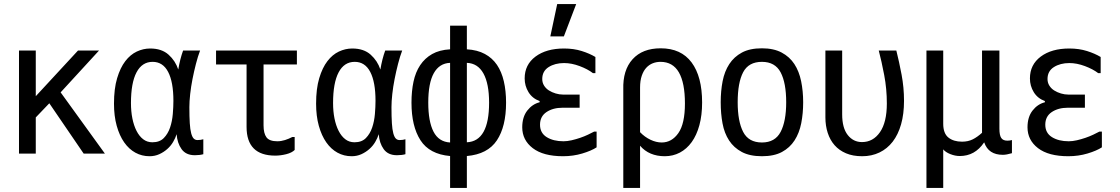

<svg xmlns="http://www.w3.org/2000/svg" viewBox="-20 -776 5540 950"><path d="M280 -319 499 -16H394L224 -265L157 -195V-16H74V-526H157V-300L366 -526H470Z M986 -13Q968 -8 944 -8Q900 -8 878.5 -38Q857 -68 854 -112Q848 -93 836.5 -73.5Q825 -54 807.5 -38.5Q790 -23 768 -13Q746 -3 720 -3Q682 -3 650 -20.5Q618 -38 594.5 -71.5Q571 -105 557.5 -153.5Q544 -202 544 -263Q544 -337 559.5 -389Q575 -441 600 -473.5Q625 -506 657 -521Q689 -536 723 -536Q780 -536 814 -505.5Q848 -475 862 -432Q871 -485 886 -526H970Q959 -497 949.5 -460Q940 -423 932.5 -385Q925 -347 921 -310.5Q917 -274 917 -246Q917 -198 919 -166.5Q921 -135 926 -116.5Q931 -98 938.5 -90.5Q946 -83 957 -83Q965 -83 972.5 -84Q980 -85 986 -87ZM838 -277Q838 -370 812 -420Q786 -470 735 -470Q683 -470 655.5 -418Q628 -366 628 -266Q628 -225 635 -190Q642 -155 655.5 -128.5Q669 -102 688.5 -87Q708 -72 734 -72Q770 -72 790.5 -93Q811 -114 821.5 -145Q832 -176 835 -212Q838 -248 838 -277Z M1438 -98V-34Q1424 -20 1396 -13Q1368 -6 1342 -6Q1200 -6 1200 -148V-457H1049V-526H1449V-457H1284V-156Q1284 -116 1298.5 -96.5Q1313 -77 1352 -77Q1371 -77 1390 -83Q1409 -89 1426 -98Z M1986 -13Q1968 -8 1944 -8Q1900 -8 1878.5 -38Q1857 -68 1854 -112Q1848 -93 1836.5 -73.5Q1825 -54 1807.5 -38.5Q1790 -23 1768 -13Q1746 -3 1720 -3Q1682 -3 1650 -20.5Q1618 -38 1594.5 -71.5Q1571 -105 1557.5 -153.5Q1544 -202 1544 -263Q1544 -337 1559.5 -389Q1575 -441 1600 -473.5Q1625 -506 1657 -521Q1689 -536 1723 -536Q1780 -536 1814 -505.5Q1848 -475 1862 -432Q1871 -485 1886 -526H1970Q1959 -497 1949.5 -460Q1940 -423 1932.5 -385Q1925 -347 1921 -310.5Q1917 -274 1917 -246Q1917 -198 1919 -166.5Q1921 -135 1926 -116.5Q1931 -98 1938.5 -90.5Q1946 -83 1957 -83Q1965 -83 1972.5 -84Q1980 -85 1986 -87ZM1838 -277Q1838 -370 1812 -420Q1786 -470 1735 -470Q1683 -470 1655.5 -418Q1628 -366 1628 -266Q1628 -225 1635 -190Q1642 -155 1655.5 -128.5Q1669 -102 1688.5 -87Q1708 -72 1734 -72Q1770 -72 1790.5 -93Q1811 -114 1821.5 -145Q1832 -176 1835 -212Q1838 -248 1838 -277Z M2207 -4Q2105 -13 2060.5 -82Q2016 -151 2016 -268Q2016 -325 2026 -372Q2036 -419 2059 -453.5Q2082 -488 2118 -508.5Q2154 -529 2207 -532V-649H2290V-532Q2342 -529 2379 -509Q2416 -489 2439 -455Q2462 -421 2473 -373.5Q2484 -326 2484 -268Q2484 -150 2438.5 -81.5Q2393 -13 2290 -4V154H2207ZM2207 -465Q2154 -463 2126.5 -414Q2099 -365 2099 -268Q2099 -175 2125 -124.5Q2151 -74 2207 -71ZM2400 -268Q2400 -362 2372 -412.5Q2344 -463 2290 -465V-72Q2400 -77 2400 -268Z M2564 -146Q2564 -197 2589 -229Q2614 -261 2650 -270V-276Q2614 -289 2595 -320Q2576 -351 2576 -388Q2576 -456 2629.5 -496Q2683 -536 2771 -536Q2819 -536 2858.5 -523.5Q2898 -511 2926 -494V-414H2914Q2888 -434 2848 -449Q2808 -464 2771 -464Q2726 -464 2694.5 -444Q2663 -424 2663 -385Q2663 -367 2672 -352.5Q2681 -338 2696 -328.5Q2711 -319 2729.5 -313.5Q2748 -308 2766 -308H2848V-243H2764Q2716 -243 2684 -221.5Q2652 -200 2652 -159Q2652 -118 2685 -97.5Q2718 -77 2768 -77Q2787 -77 2808.5 -82Q2830 -87 2850.5 -94Q2871 -101 2889 -109.5Q2907 -118 2920 -125H2932V-47Q2906 -30 2861 -16.5Q2816 -3 2766 -3Q2668 -3 2616 -43Q2564 -83 2564 -146ZM2737 -756H2831L2770 -596H2703Z M3064 -333Q3061 -429 3110 -483Q3159 -537 3249 -537Q3350 -537 3402 -467Q3454 -397 3454 -269Q3454 -206 3440.5 -156.5Q3427 -107 3402.5 -73Q3378 -39 3344 -21Q3310 -3 3269 -3Q3231 -3 3200 -16Q3169 -29 3147 -55V154H3064ZM3369 -264Q3369 -366 3339 -418Q3309 -470 3248 -470Q3228 -470 3210 -463Q3192 -456 3178 -441Q3164 -426 3155.5 -401.5Q3147 -377 3147 -343V-122Q3170 -98 3198.5 -84.5Q3227 -71 3254 -71Q3304 -71 3336.5 -117.5Q3369 -164 3369 -264Z M3750 -3Q3690 -3 3650.5 -24Q3611 -45 3587.5 -81Q3564 -117 3555 -165.5Q3546 -214 3546 -270Q3546 -326 3555.5 -374.5Q3565 -423 3588.5 -459Q3612 -495 3651 -516Q3690 -537 3750 -537Q3808 -537 3847.5 -516Q3887 -495 3910.5 -459Q3934 -423 3944 -374Q3954 -325 3954 -270Q3954 -215 3944.5 -166.5Q3935 -118 3911.5 -81.5Q3888 -45 3849 -24Q3810 -3 3750 -3ZM3750 -71Q3815 -71 3842.5 -123.5Q3870 -176 3870 -270Q3870 -366 3842.5 -418Q3815 -470 3750 -470Q3684 -470 3657 -418.5Q3630 -367 3630 -270Q3630 -176 3657 -123.5Q3684 -71 3750 -71Z M4064 -526H4147V-210Q4147 -143 4174.5 -108Q4202 -73 4245 -73Q4300 -73 4334 -122Q4368 -171 4368 -264Q4368 -336 4355 -404.5Q4342 -473 4328 -526H4415Q4429 -470 4441 -406.5Q4453 -343 4453 -277Q4453 -212 4438.5 -161Q4424 -110 4397 -75Q4370 -40 4331.5 -21.5Q4293 -3 4246 -3Q4200 -3 4166 -17.5Q4132 -32 4109.5 -57.5Q4087 -83 4075.5 -118.5Q4064 -154 4064 -195Z M4564 -526H4647V-164Q4647 -116 4672.5 -95.5Q4698 -75 4740 -75Q4770 -75 4793 -86.5Q4816 -98 4839 -119V-526H4925V-139Q4925 -107 4934 -93.5Q4943 -80 4964 -80Q4976 -80 4987 -83V-18Q4960 -10 4942 -10Q4871 -10 4850 -71H4849Q4804 -4 4729 -4Q4706 -4 4682 -13.5Q4658 -23 4647 -37V154H4564Z M5064 -146Q5064 -197 5089 -229Q5114 -261 5150 -270V-276Q5114 -289 5095 -320Q5076 -351 5076 -388Q5076 -456 5129.5 -496Q5183 -536 5271 -536Q5319 -536 5358.5 -523.5Q5398 -511 5426 -494V-414H5414Q5388 -434 5348 -449Q5308 -464 5271 -464Q5226 -464 5194.5 -444Q5163 -424 5163 -385Q5163 -367 5172 -352.5Q5181 -338 5196 -328.5Q5211 -319 5229.5 -313.5Q5248 -308 5266 -308H5348V-243H5264Q5216 -243 5184 -221.5Q5152 -200 5152 -159Q5152 -118 5185 -97.5Q5218 -77 5268 -77Q5287 -77 5308.5 -82Q5330 -87 5350.5 -94Q5371 -101 5389 -109.5Q5407 -118 5420 -125H5432V-47Q5406 -30 5361 -16.5Q5316 -3 5266 -3Q5168 -3 5116 -43Q5064 -83 5064 -146Z"/></svg>

Font: D2Coding ligature
Style: Regular
Weight: 400
Monospace: yes
Designer: Yong-Rak Park; Jeong-Hwan Yoon; Sang-Min Lee;
Foundry: NHN Corporation
Version: Version 1.3.2; Build 20180524